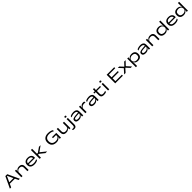

<svg xmlns="http://www.w3.org/2000/svg" viewBox="1632 -5305 10119 10119"><g transform="rotate(-45 6691.0 -246.0)"><path d="M27.5 0 328 -639H469L768.5 0H673L406.5 -580.5H390.5L122.5 0ZM190 -187V-261.5H605.5V-187Z M1333.5 0V-253.5Q1333.5 -302 1317.8 -339Q1302 -376 1265.8 -397Q1229.5 -418 1167.5 -418Q1111 -418 1069 -399Q1027 -380 1000.8 -347.8Q974.5 -315.5 965 -275.5L951 -343H968.5Q978.5 -382.5 1006.8 -416.5Q1035 -450.5 1083 -471.5Q1131 -492.5 1199 -492.5Q1280 -492.5 1329.2 -465Q1378.5 -437.5 1400.8 -386.2Q1423 -335 1423 -263.5V0ZM880 0V-478.5H969.5L965.5 -334.5L969.5 -324V0Z M1853 15Q1703.5 15 1628.2 -49.8Q1553 -114.5 1553 -233.5V-245.5Q1553 -362.5 1625.5 -428Q1698 -493.5 1834.5 -493.5Q1927.5 -493.5 1990 -464.2Q2052.5 -435 2084.2 -382Q2116 -329 2116 -258.5V-255.5Q2116 -244 2114.8 -231.5Q2113.5 -219 2111 -209H2027.5Q2029 -220.5 2029.5 -234.5Q2030 -248.5 2030 -261.5Q2030 -311 2008 -347.2Q1986 -383.5 1942.5 -403.2Q1899 -423 1834.5 -423Q1739 -423 1690.8 -378.5Q1642.5 -334 1642.5 -257V-249.5V-240V-224Q1642.5 -187.5 1654.8 -157Q1667 -126.5 1693.5 -104.2Q1720 -82 1762.8 -70.2Q1805.5 -58.5 1866.5 -58.5Q1934.5 -58.5 1993.2 -74.8Q2052 -91 2105 -122L2095 -46Q2048.5 -17 1988.5 -1Q1928.5 15 1853 15ZM1594 -209V-276H2093.5V-209Z M2681 0 2405.5 -218H2324V-292H2406L2672 -478.5H2793.5L2472.5 -248V-268.5L2805.5 0ZM2251.5 0V-660H2341V0Z M3486 15Q3378.5 15 3301.5 -23.5Q3224.5 -62 3183.5 -135.2Q3142.5 -208.5 3142.5 -313.5V-322.5Q3142.5 -479.5 3238.2 -566.8Q3334 -654 3518.5 -654Q3584.5 -654 3638.5 -643.8Q3692.5 -633.5 3734.8 -617.5Q3777 -601.5 3807 -584L3816.5 -503Q3763 -532.5 3692 -555Q3621 -577.5 3526.5 -577.5Q3384 -577.5 3311 -511.5Q3238 -445.5 3238 -324V-314Q3238 -193.5 3308.2 -127.2Q3378.5 -61 3513 -61Q3577 -61 3624.5 -78.5Q3672 -96 3702.8 -125.2Q3733.5 -154.5 3747 -188.5V-310L3760 -279L3516.5 -278.5V-351.5H3834.5V-130.5H3746Q3734.5 -93.5 3704.2 -60Q3674 -26.5 3620.8 -5.8Q3567.5 15 3486 15ZM3749.5 -147.5H3834.5V0H3745.5Z M4086.5 -478.5V-224.5Q4086.5 -176.5 4102.2 -139.2Q4118 -102 4154.2 -81Q4190.5 -60 4252.5 -60Q4309 -60 4351 -79.2Q4393 -98.5 4419.5 -130.8Q4446 -163 4455 -203L4469 -135H4451.5Q4442 -95.5 4413.5 -61.8Q4385 -28 4337 -7Q4289 14 4221 14Q4140 14 4090.8 -13.2Q4041.5 -40.5 4019.2 -92Q3997 -143.5 3997 -215V-478.5ZM4540 -478.5V0H4450.5L4454.5 -144L4450.5 -154.5V-478.5Z M4736 -86V-478.5H4825V-86ZM4780.5 -562Q4751 -562 4736.5 -575Q4722 -588 4722 -611V-613Q4722 -636 4736.8 -648.8Q4751.5 -661.5 4780 -661.5Q4809.5 -661.5 4824.2 -648.8Q4839 -636 4839 -613V-611.5Q4839 -588 4824.5 -575Q4810 -562 4780.5 -562ZM4652 178.5Q4626 178.5 4602.5 174Q4579 169.5 4563 164L4554.5 92Q4572 99.5 4591 103.2Q4610 107 4630.5 107Q4690.5 107 4713.2 76Q4736 45 4736 -16V-141H4825V-13Q4825 47 4808.8 89.8Q4792.5 132.5 4754.8 155.5Q4717 178.5 4652 178.5Z M5406.5 0 5410.5 -143.5 5408 -162V-273.5V-287.5Q5408 -351.5 5364.2 -385.5Q5320.5 -419.5 5228.5 -419.5Q5151.5 -419.5 5091.2 -400Q5031 -380.5 4985.5 -357L4995.5 -432Q5020 -445.5 5055.5 -459.8Q5091 -474 5137.2 -483.5Q5183.5 -493 5241 -493Q5311 -493 5360 -477.2Q5409 -461.5 5439 -433Q5469 -404.5 5482.5 -366Q5496 -327.5 5496 -281.5V0ZM5160 14Q5065 14 5011.5 -22.5Q4958 -59 4958 -127.5V-132.5Q4958 -207 5017.2 -241Q5076.5 -275 5201 -284L5418 -299.5L5419.5 -238.5L5207.5 -222.5Q5118.5 -215.5 5083.2 -198Q5048 -180.5 5048 -140V-136Q5048 -99 5083 -79.2Q5118 -59.5 5183.5 -59.5Q5248.5 -59.5 5296 -78.5Q5343.5 -97.5 5372.8 -129.8Q5402 -162 5411 -199.5L5425 -135.5H5407.5Q5398 -96.5 5369.5 -62.5Q5341 -28.5 5290 -7.2Q5239 14 5160 14Z M5740 -264 5722.5 -327.5 5743.5 -329Q5766 -403 5822.2 -445.8Q5878.5 -488.5 5961.5 -488.5Q5990.5 -488.5 6011.8 -483.8Q6033 -479 6048.5 -473L6056 -390.5Q6036.5 -397.5 6011.5 -402.2Q5986.5 -407 5958 -407Q5882.5 -407 5825.5 -370.5Q5768.5 -334 5740 -264ZM5654.5 0V-478.5H5744L5740 -311.5L5744 -307.5V0Z M6553.5 0 6557.5 -143.5 6555 -162V-273.5V-287.5Q6555 -351.5 6511.2 -385.5Q6467.5 -419.5 6375.5 -419.5Q6298.5 -419.5 6238.2 -400Q6178 -380.5 6132.5 -357L6142.5 -432Q6167 -445.5 6202.5 -459.8Q6238 -474 6284.2 -483.5Q6330.5 -493 6388 -493Q6458 -493 6507 -477.2Q6556 -461.5 6586 -433Q6616 -404.5 6629.5 -366Q6643 -327.5 6643 -281.5V0ZM6307 14Q6212 14 6158.5 -22.5Q6105 -59 6105 -127.5V-132.5Q6105 -207 6164.2 -241Q6223.5 -275 6348 -284L6565 -299.5L6566.5 -238.5L6354.5 -222.5Q6265.5 -215.5 6230.2 -198Q6195 -180.5 6195 -140V-136Q6195 -99 6230 -79.2Q6265 -59.5 6330.5 -59.5Q6395.5 -59.5 6443 -78.5Q6490.5 -97.5 6519.8 -129.8Q6549 -162 6558 -199.5L6572 -135.5H6554.5Q6545 -96.5 6516.5 -62.5Q6488 -28.5 6437 -7.2Q6386 14 6307 14Z M7035 13.5Q6957.5 13.5 6911.5 -8Q6865.5 -29.5 6845 -72.8Q6824.5 -116 6824.5 -181.5V-425.5H6913.5V-190.5Q6913.5 -124.5 6945.2 -93Q6977 -61.5 7055.5 -61.5Q7099.5 -61.5 7142 -71.2Q7184.5 -81 7221.5 -99.5L7212 -22.5Q7177.5 -6 7131.8 3.8Q7086 13.5 7035 13.5ZM6718 -399.5V-468.5H7220.5L7211 -399.5ZM6825.5 -460V-606L6914.5 -615.5L6911 -460Z M7345.5 0V-478.5H7435V0ZM7390 -570Q7361 -570 7346.5 -583Q7332 -596 7332 -619V-621Q7332 -644 7346.5 -656.8Q7361 -669.5 7390 -669.5Q7419.5 -669.5 7434.2 -656.5Q7449 -643.5 7449 -621V-619Q7449 -596 7434.2 -583Q7419.5 -570 7390 -570Z M7878.5 0V-639H7968.5V0ZM7885 0V-74.5H8449.5V0ZM7925.5 -288V-361.5H8431V-288ZM7885 -564.5V-639H8443V-564.5Z M8543.5 0 8774.5 -257.5V-237L8548.5 -478.5H8655L8834.5 -287H8844L9024 -478.5H9130.5L8904 -237.5V-257.5L9135.5 0H9028.5L8844 -202H8834.5L8651 0Z M9576 14Q9511 14 9461.5 -4.2Q9412 -22.5 9381 -56.5Q9350 -90.5 9340.5 -138H9310.5L9337.5 -230Q9340.5 -171 9370.8 -133.5Q9401 -96 9448.5 -78Q9496 -60 9553 -60Q9645.5 -60 9698 -105Q9750.5 -150 9750.5 -236V-246Q9750.5 -332 9698 -376.5Q9645.5 -421 9551.5 -421Q9494 -421 9448.5 -401.5Q9403 -382 9373.2 -348.5Q9343.5 -315 9333.5 -273L9310 -343H9339Q9348.5 -382.5 9377.5 -416.5Q9406.5 -450.5 9456.2 -471.5Q9506 -492.5 9577.5 -492.5Q9702.5 -492.5 9771.5 -429.2Q9840.5 -366 9840.5 -245V-234Q9840.5 -112.5 9770 -49.2Q9699.5 14 9576 14ZM9250.5 169V-478.5H9340L9336 -333.5L9337.5 -298V-173L9337 -146.5L9339.5 -1V169Z M10388.5 0 10392.5 -143.5 10390 -162V-273.5V-287.5Q10390 -351.5 10346.2 -385.5Q10302.5 -419.5 10210.5 -419.5Q10133.5 -419.5 10073.2 -400Q10013 -380.5 9967.5 -357L9977.5 -432Q10002 -445.5 10037.5 -459.8Q10073 -474 10119.2 -483.5Q10165.5 -493 10223 -493Q10293 -493 10342 -477.2Q10391 -461.5 10421 -433Q10451 -404.5 10464.5 -366Q10478 -327.5 10478 -281.5V0ZM10142 14Q10047 14 9993.5 -22.5Q9940 -59 9940 -127.5V-132.5Q9940 -207 9999.2 -241Q10058.5 -275 10183 -284L10400 -299.5L10401.5 -238.5L10189.5 -222.5Q10100.5 -215.5 10065.2 -198Q10030 -180.5 10030 -140V-136Q10030 -99 10065 -79.2Q10100 -59.5 10165.5 -59.5Q10230.5 -59.5 10278 -78.5Q10325.5 -97.5 10354.8 -129.8Q10384 -162 10393 -199.5L10407 -135.5H10389.5Q10380 -96.5 10351.5 -62.5Q10323 -28.5 10272 -7.2Q10221 14 10142 14Z M11090 0V-253.5Q11090 -302 11074.2 -339Q11058.5 -376 11022.2 -397Q10986 -418 10924 -418Q10867.5 -418 10825.5 -399Q10783.5 -380 10757.2 -347.8Q10731 -315.5 10721.5 -275.5L10707.5 -343H10725Q10735 -382.5 10763.2 -416.5Q10791.5 -450.5 10839.5 -471.5Q10887.5 -492.5 10955.5 -492.5Q11036.5 -492.5 11085.8 -465Q11135 -437.5 11157.2 -386.2Q11179.5 -335 11179.5 -263.5V0ZM10636.5 0V-478.5H10726L10722 -334.5L10726 -324V0Z M11573 14Q11448.5 14 11379.5 -49.2Q11310.5 -112.5 11310.5 -233.5V-244.5Q11310.5 -366 11381 -429.2Q11451.5 -492.5 11575 -492.5Q11640 -492.5 11689.5 -474.2Q11739 -456 11770.2 -422Q11801.5 -388 11810.5 -340H11841L11813.5 -247.5Q11810.5 -306.5 11781.2 -345Q11752 -383.5 11704.8 -402.2Q11657.5 -421 11599 -421Q11505.5 -421 11453.2 -376Q11401 -331 11401 -245V-235Q11401 -149.5 11453.2 -104.5Q11505.5 -59.5 11599.5 -59.5Q11657 -59.5 11702.5 -78.8Q11748 -98 11778 -131.2Q11808 -164.5 11817.5 -206L11840.5 -135.5H11812Q11802.5 -96 11773.5 -62Q11744.5 -28 11695 -7Q11645.5 14 11573 14ZM11811 0 11815 -145 11813.5 -172.5V-311L11814 -332L11811.5 -478V-660H11900.5V0Z M12339 15Q12189.5 15 12114.2 -49.8Q12039 -114.5 12039 -233.5V-245.5Q12039 -362.5 12111.5 -428Q12184 -493.5 12320.5 -493.5Q12413.5 -493.5 12476 -464.2Q12538.5 -435 12570.2 -382Q12602 -329 12602 -258.5V-255.5Q12602 -244 12600.8 -231.5Q12599.5 -219 12597 -209H12513.5Q12515 -220.5 12515.5 -234.5Q12516 -248.5 12516 -261.5Q12516 -311 12494 -347.2Q12472 -383.5 12428.5 -403.2Q12385 -423 12320.5 -423Q12225 -423 12176.8 -378.5Q12128.5 -334 12128.5 -257V-249.5V-240V-224Q12128.5 -187.5 12140.8 -157Q12153 -126.5 12179.5 -104.2Q12206 -82 12248.8 -70.2Q12291.5 -58.5 12352.5 -58.5Q12420.5 -58.5 12479.2 -74.8Q12538 -91 12591 -122L12581 -46Q12534.5 -17 12474.5 -1Q12414.5 15 12339 15ZM12080 -209V-276H12579.5V-209Z M12970.5 14Q12846 14 12777 -49.2Q12708 -112.5 12708 -233.5V-244.5Q12708 -366 12778.5 -429.2Q12849 -492.5 12972.5 -492.5Q13037.5 -492.5 13087 -474.2Q13136.5 -456 13167.8 -422Q13199 -388 13208 -340H13238.5L13211 -247.5Q13208 -306.5 13178.8 -345Q13149.5 -383.5 13102.2 -402.2Q13055 -421 12996.5 -421Q12903 -421 12850.8 -376Q12798.5 -331 12798.5 -245V-235Q12798.5 -149.5 12850.8 -104.5Q12903 -59.5 12997 -59.5Q13054.5 -59.5 13100 -78.8Q13145.5 -98 13175.5 -131.2Q13205.5 -164.5 13215 -206L13238 -135.5H13209.5Q13200 -96 13171 -62Q13142 -28 13092.5 -7Q13043 14 12970.5 14ZM13208.5 0 13212.5 -145 13211 -172.5V-311L13211.5 -332L13209 -478V-660H13298V0Z"/></g></svg>

Font: Anek Gujarati Expanded
Style: Regular
Weight: 400
Width: 7
Designer: Mrunmayee Ghaisas (Gujarati), Yesha Goshar (Latin)
Foundry: Ek Type
Version: Version 1.003